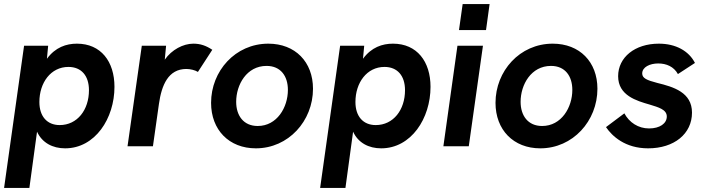

<svg xmlns="http://www.w3.org/2000/svg" viewBox="-22 -717 3462 941"><path d="M-2 204H122L159.5 -71.5C184.5 -17 236 10 297 10C444.5 10 539 -137 539 -291.5C539 -415.5 472.5 -503 355 -503C303 -503 249.5 -485.5 208 -429L214 -493H96ZM171 -217C171 -312 227 -389 313.5 -389C376.5 -389 414 -346 414 -275C414 -178.5 357 -104 270.5 -104C208.5 -104 171 -147 171 -217Z M603 0H727.5L757 -208C770 -299.5 802.5 -379 891.5 -379C910.5 -379 935 -373 948 -364.5L1018.5 -473C987.5 -493.5 960 -503 925.5 -503C876 -503 819.5 -473.5 785.5 -424.5L792 -493H673Z M1232 10C1391.5 10 1512 -124 1512 -282C1512 -413.5 1425 -503 1293 -503C1131 -503 1012.5 -368.5 1012.5 -213C1012.5 -80.5 1100.5 10 1232 10ZM1135.5 -218C1135.5 -302 1187 -394 1284.5 -394C1354 -394 1389 -343.5 1389 -276.5C1389 -190.5 1335.5 -99.5 1241 -99.5C1171 -99.5 1135.5 -151 1135.5 -218Z M1547 204H1671L1708.5 -71.5C1733.5 -17 1785 10 1846 10C1993.5 10 2088 -137 2088 -291.5C2088 -415.5 2021.5 -503 1904 -503C1852 -503 1798.5 -485.5 1757 -429L1763 -493H1645ZM1720 -217C1720 -312 1776 -389 1862.5 -389C1925.5 -389 1963 -346 1963 -275C1963 -178.5 1906 -104 1819.5 -104C1757.5 -104 1720 -147 1720 -217Z M2151 0H2275.5L2345 -493H2220ZM2227.5 -569.5H2360L2377.5 -697H2245.5Z M2626 10C2785.5 10 2906 -124 2906 -282C2906 -413.5 2819 -503 2687 -503C2525 -503 2406.5 -368.5 2406.5 -213C2406.5 -80.5 2494.5 10 2626 10ZM2529.5 -218C2529.5 -302 2581 -394 2678.5 -394C2748 -394 2783 -343.5 2783 -276.5C2783 -190.5 2729.5 -99.5 2635 -99.5C2565 -99.5 2529.5 -151 2529.5 -218Z M3154.5 10C3282 10 3369.5 -61 3369.5 -165C3369.5 -264 3279.5 -291 3199.5 -310.5C3147.5 -324 3125.5 -334 3125.5 -357C3125.5 -388 3162.5 -406 3204 -406C3244 -406 3280.5 -390.5 3300.5 -354L3384 -408.5C3354 -467.5 3290 -503 3207 -503C3089.5 -503 3007.5 -436 3007.5 -343.5C3007.5 -249 3097.5 -223 3162 -204.5C3206 -191 3246 -180 3246 -146C3246 -112 3212 -87.5 3159 -87.5C3106.5 -87.5 3062 -116.5 3038 -161.5L2948 -94C2978 -50 3041.5 10 3154.5 10Z"/></svg>

Font: HK Grotesk
Style: Bold Italic
Weight: 700
Italic angle: -16°
Designer: Alfredo Marco Pradil
Foundry: Hanken Design Co.
Version: Version 3.001;FEAKit 1.0